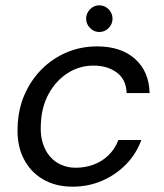

<svg xmlns="http://www.w3.org/2000/svg" viewBox="-20 -688 614 720"><path d="M252 12Q188 12 140.5 -16Q93 -44 68 -94.5Q43 -145 46 -212Q48 -278 72 -333Q96 -388 136.5 -428.5Q177 -469 230 -491.5Q283 -514 344 -514Q434 -514 486.5 -467Q539 -420 541 -339H455Q453 -390 418 -416Q383 -442 331 -442Q278 -442 234 -414Q190 -386 162.5 -336Q135 -286 133 -219Q131 -181 140.5 -151Q150 -121 168 -100.5Q186 -80 210.5 -69.5Q235 -59 264 -59Q299 -59 330.5 -70.5Q362 -82 386.5 -105.5Q411 -129 424 -163H510Q491 -111 453 -72Q415 -33 363.5 -10.5Q312 12 252 12ZM352 -568Q332 -568 317.5 -583Q303 -598 303 -618Q303 -638 317.5 -653Q332 -668 352 -668Q373 -668 387.5 -653Q402 -638 402 -618Q402 -598 387.5 -583Q373 -568 352 -568Z"/></svg>

Font: DM Sans 16pt
Style: Italic
Weight: 400
Italic angle: -10°
Version: Version 4.004;gftools[0.9.30]